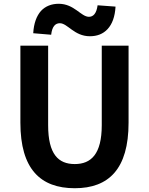

<svg xmlns="http://www.w3.org/2000/svg" viewBox="-20 -983 788 1017"><path d="M519 -530V-320C519 -166 462 -114 376 -114C289 -114 235 -166 235 -320V-741H161H88V-333C88 -88 194 14 376 14C556 14 661 -88 661 -333V-741H519ZM197 -925C174 -899 159 -860 156 -807L251 -799C256 -843 273 -860 297 -860C338 -860 373 -791 456 -791C494 -791 526 -803 550 -829C574 -855 589 -894 592 -948L497 -955C491 -911 474 -894 451 -894C409 -894 373 -963 291 -963C254 -963 221 -951 197 -925Z"/></svg>

Font: GenSekiGothic2 TW B
Style: Regular
Weight: 700
Version: Version 2.100;PS 2.1;hotconv 16.6.51;makeotf.lib2.5.65220 DE